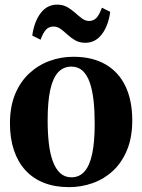

<svg xmlns="http://www.w3.org/2000/svg" viewBox="-20 -778 600 810"><path d="M22 -257Q22 -328.5 44 -381.2Q66 -434 104 -469Q142 -504 189.8 -521.2Q237.5 -538.5 289.5 -538.5Q370 -538.5 425.5 -506.2Q481 -474 509.5 -413.8Q538 -353.5 538 -270Q538 -198.5 516 -145.2Q494 -92 456.5 -57.2Q419 -22.5 371 -5.5Q323 11.5 271 11.5Q211.5 11.5 165.2 -6.8Q119 -25 87.2 -59.8Q55.5 -94.5 38.8 -144.2Q22 -194 22 -257ZM281.5 -30Q314.5 -30 336.2 -54.2Q358 -78.5 368.8 -128.5Q379.5 -178.5 379.5 -256Q379.5 -309 374.8 -353Q370 -397 358.8 -429.5Q347.5 -462 328.5 -479.5Q309.5 -497 281.5 -497Q247.5 -497 225.2 -473Q203 -449 192 -399Q181 -349 181 -270.5Q181 -217.5 186 -173.8Q191 -130 202.8 -97.8Q214.5 -65.5 233.8 -47.8Q253 -30 281.5 -30ZM116 -628Q124.5 -687.5 151.8 -723Q179 -758.5 221 -758.5Q245.5 -758.5 263.8 -748Q282 -737.5 297 -724Q312 -710.5 325.8 -700.2Q339.5 -690 355 -689.5Q374.5 -689.5 386.8 -702.5Q399 -715.5 410 -745.5L445 -728Q437 -669 409.5 -633.2Q382 -597.5 340 -597.5Q315.5 -597.5 297.5 -607.8Q279.5 -618 264.8 -631.8Q250 -645.5 236 -655.8Q222 -666 206 -666Q186.5 -666 174.2 -653Q162 -640 151 -610.5Z"/></svg>

Font: Merriweather 96pt
Style: Bold
Weight: 700
Version: Version 2.100